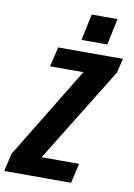

<svg xmlns="http://www.w3.org/2000/svg" viewBox="-117 -993 735 1055"><g transform="rotate(10 250.5 -465.0)"><path d="M-17 0 6 -100 328 -628 352 -610H131L157 -720H518L499 -640L161 -92L136 -110H381L356 0ZM276 -783 307 -930H451L420 -783Z"/></g></svg>

Font: Instrument Sans Condensed
Style: Bold Italic
Weight: 700
Width: 3
Italic angle: -13°
Designer: Rodrigo Fuenzalida
Foundry: fragTYPE
Version: Version 1.000;gftools[0.9.28]